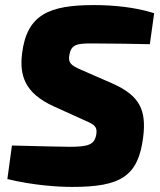

<svg xmlns="http://www.w3.org/2000/svg" viewBox="-20 -723 631 756"><path d="M350 -703C174 -703 86 -666 67 -513C56 -424 79 -356 190 -305L318 -247C353 -232 364 -223 359 -193C352 -154 329 -145 255 -145C227 -145 148 -147 27 -150L9 -18C111 7 210 13 264 13C455 13 525 -28 544 -185C556 -287 533 -346 421 -395L302 -447C257 -466 248 -477 253 -506C260 -548 283 -552 341 -552C421 -552 510 -550 570 -549L587 -671C512 -695 425 -703 350 -703Z"/></svg>

Font: Exo 2 Extra Bold
Style: Italic
Weight: 800
Italic angle: -8°
Designer: Natanael Gama
Version: Version 1.001;PS 001.001;hotconv 1.0.88;makeotf.lib2.5.64775